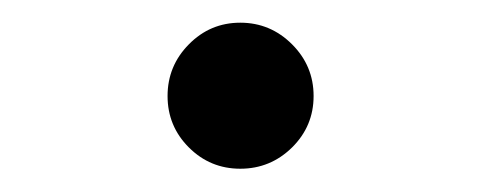

<svg xmlns="http://www.w3.org/2000/svg" viewBox="-20 -145 419 165"><path d="M231 -18.3Q212.4 0 186.5 0Q160.6 0 142.3 -18.3Q124 -36.6 124 -62.5Q124 -88.4 142.3 -106.9Q160.6 -125.5 186.5 -125.5Q212.4 -125.5 231 -106.9Q249.5 -88.4 249.5 -62.5Q249.5 -36.6 231 -18.3Z"/></svg>

Font: LilGrotesk
Style: Regular
Weight: 400
Designer: BSozoo
Foundry: BSozoo
Version: Version 1.004;PS 001.004;hotconv 1.0.70;makeotf.lib2.5.58329